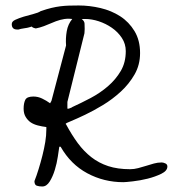

<svg xmlns="http://www.w3.org/2000/svg" viewBox="-20 -678 649 694"><path d="M104.5 -23.4Q112.3 -43 119.6 -66.9Q127 -90.8 133.3 -115.7Q139.6 -140.6 143.6 -164.6Q147.5 -188.5 147.5 -210V-218.8Q131.8 -220.7 116.7 -224.6Q101.6 -228.5 90.8 -235.8Q80.1 -243.2 72.8 -255.4Q65.4 -267.6 65.4 -285.2Q65.4 -304.7 71.3 -316.9Q77.1 -329.1 100.6 -329.1Q117.2 -329.1 132.3 -321.8Q147.5 -314.5 161.1 -304.7L166 -313.5L218.8 -513.7Q216.8 -539.1 221.2 -564.9Q225.6 -590.8 241.2 -609.4Q240.2 -609.4 235.4 -609.9Q230.5 -610.4 228.5 -610.4Q212.9 -610.4 197.3 -606Q181.6 -601.6 167.5 -595.2Q153.3 -588.9 138.7 -583.5Q124 -578.1 109.4 -575.2Q107.4 -575.2 102.1 -577.1Q96.7 -579.1 94.7 -582Q91.8 -581.1 85 -579.1Q78.1 -577.1 70.3 -576.2Q62.5 -575.2 55.7 -573.7Q48.8 -572.3 46.9 -571.3H42Q22.5 -571.3 22.5 -590.8Q22.5 -600.6 35.2 -606.4Q47.9 -612.3 65.4 -617.7Q83 -623 100.6 -627.4Q118.2 -631.8 127 -637.7Q149.4 -645.5 166 -649.4Q182.6 -653.3 198.2 -655.3Q213.9 -657.2 229 -657.7Q244.1 -658.2 264.6 -658.2Q303.7 -658.2 343.3 -648.9Q382.8 -639.6 414.6 -619.1Q446.3 -598.6 466.3 -565.4Q486.3 -532.2 486.3 -486.3Q486.3 -443.4 466.3 -408.7Q446.3 -374 416.5 -346.7Q386.7 -319.3 352.1 -298.3Q317.4 -277.3 287.6 -263.2Q257.8 -249 237.8 -240.7Q217.8 -232.4 217.8 -231.4V-229.5Q217.8 -228.5 218.8 -228.5Q239.3 -190.4 261.2 -160.6Q283.2 -130.9 310.1 -109.9Q336.9 -88.9 371.1 -77.6Q405.3 -66.4 450.2 -66.4Q464.8 -66.4 479.5 -70.3Q494.1 -74.2 508.3 -78.6Q522.5 -83 536.1 -86.9Q549.8 -90.8 564.5 -90.8Q570.3 -90.8 577.6 -87.4Q585 -84 585 -76.2Q585 -60.5 563 -49.8Q541 -39.1 513.7 -32.2Q486.3 -25.4 460 -22.5Q433.6 -19.5 425.8 -19.5Q355.5 -19.5 295.4 -51.8Q235.4 -84 199.2 -147.5H194.3Q192.4 -135.7 189 -111.8Q185.5 -87.9 178.2 -64Q170.9 -40 159.7 -22Q148.4 -3.9 132.8 -3.9Q121.1 -3.9 112.8 -6.8Q104.5 -9.8 104.5 -23.4ZM223.6 -285.2H228.5Q230.5 -286.1 235.8 -288.1Q241.2 -290 241.2 -291Q273.4 -305.7 307.6 -323.7Q341.8 -341.8 370.1 -366.2Q398.4 -390.6 416.5 -421.4Q434.6 -452.1 434.6 -493.2Q434.6 -519.5 420.4 -541Q406.2 -562.5 384.3 -577.6Q362.3 -592.8 336.9 -601.1Q311.5 -609.4 288.1 -609.4H275.4Q285.2 -601.6 285.6 -592.8Q286.1 -584 286.1 -573.2Q286.1 -570.3 285.6 -564Q285.2 -557.6 285.2 -557.6L223.6 -309.6Z"/></svg>

Font: Cedarville Cursive
Style: Regular
Weight: 400
Designer: Kimberly Geswein
Foundry: Kimberly Geswein
Version: Version 1.001 2010